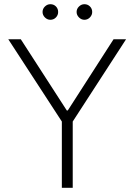

<svg xmlns="http://www.w3.org/2000/svg" viewBox="-20 -894 641 914"><path d="M79.1 -707 297.9 -368.2H302.7L520.5 -707H580.1L326.2 -315.4V0H274.4V-315.4L19.5 -707ZM182.6 -836.9Q182.6 -852.1 193.8 -863Q205.1 -874 219.7 -874Q235.8 -874 246.3 -863.3Q256.8 -852.5 256.8 -836.9Q256.8 -821.8 246.1 -810.8Q235.4 -799.8 219.7 -799.8Q205.1 -799.8 193.8 -811Q182.6 -822.3 182.6 -836.9ZM344.7 -836.9Q344.7 -852.1 356 -863Q367.2 -874 381.8 -874Q397.5 -874 408.2 -863.3Q418.9 -852.5 418.9 -836.9Q418.9 -822.3 408 -811Q397 -799.8 381.8 -799.8Q367.2 -799.8 356 -811Q344.7 -822.3 344.7 -836.9Z"/></svg>

Font: Pretendard JP ExtraLight
Style: Regular
Weight: 200
Designer: Base glyphs from Inter by Rasmus Andersson; Hangeul glyphs from Noto Sans CJK(Source Han Sans) by Jang Soo-young and Kan
Foundry: Kil Hyung-jin
Version: Version 1.309